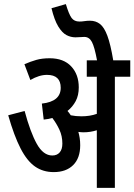

<svg xmlns="http://www.w3.org/2000/svg" viewBox="-20 -916 655 936"><path d="M371 -208Q371 -145 336.5 -111Q302 -77 242 -77Q190 -77 151 -104Q112 -131 80.5 -192Q49 -253 20 -354L100 -375Q128 -271 159.5 -214.5Q191 -158 235 -158Q258 -158 271 -173Q284 -188 284 -216Q284 -253 269.5 -284Q255 -315 235 -341Q215 -335 193 -333L184 -411Q276 -421 276 -488Q276 -551 209 -551Q171 -551 128 -526L99 -603Q129 -616 157 -624Q185 -632 222 -632Q290 -632 327 -592.5Q364 -553 364 -490Q364 -451 349 -423Q334 -395 309 -375Q318 -365 325 -354Q349 -349 377 -349Q419 -349 452 -361V-542H403V-622H453Q441 -687 428 -711.5Q415 -736 391 -736Q381 -736 370 -735Q359 -734 348 -734Q325 -734 304 -745Q283 -756 264 -787Q245 -818 231 -876L301 -896Q316 -846 329 -828.5Q342 -811 367 -811Q380 -811 392 -813Q404 -815 419 -815Q447 -815 467.5 -799Q488 -783 503.5 -741.5Q519 -700 532 -622H615V-542H540V0H452V-281Q436 -276 420 -273.5Q404 -271 387 -271Q376 -271 362 -273Q366 -259 368.5 -243Q371 -227 371 -208Z"/></svg>

Font: Noto Sans ExtraCondensed Medium
Style: Italic
Weight: 500
Width: 2
Italic angle: -12°
Designer: Monotype Design Team
Foundry: Monotype Imaging Inc.
Version: Version 2.013; ttfautohint (v1.8.4.7-5d5b)